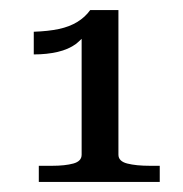

<svg xmlns="http://www.w3.org/2000/svg" viewBox="-20 -730 364 381"><path d="M215 -423Q215 -410 232.5 -405.5Q250 -401 278 -401H297V-369H57V-401H83Q109 -401 125.5 -405.5Q142 -410 142 -423V-653Q137 -648 131 -643Q116 -632 94.5 -627Q73 -622 47 -622V-667Q76 -668 97 -672.5Q118 -677 133.5 -686.5Q149 -696 159 -710H215Z"/></svg>

Font: Roboto Serif 20pt
Style: Regular
Weight: 400
Designer: Greg Gazdowicz
Foundry: Commercial Type
Version: Version 1.008